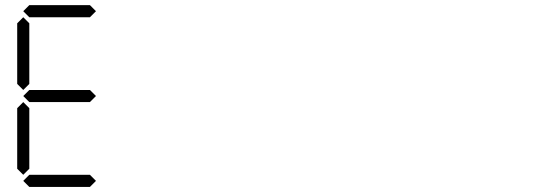

<svg xmlns="http://www.w3.org/2000/svg" viewBox="-20 -738 2193 758"><path d="M0 0ZM0 -23.9ZM0 -47.9ZM0 -71.8ZM0 -311ZM0 -335ZM0 -358.9ZM0 -382.8ZM0 -406.7ZM0 -646ZM0 -669.9ZM0 -693.8ZM0 -717.8ZM95.7 0 71.8 -23.9 95.7 -47.9H335L358.9 -23.9L335 0ZM95.7 -71.8 71.8 -47.9 47.9 -71.8V-311L71.8 -335L95.7 -311ZM382.8 0H358.9H335H358.9H382.8ZM95.7 -335 71.8 -358.9 95.7 -382.8H335L358.9 -358.9L335 -335ZM95.7 -406.7 71.8 -382.8 47.9 -406.7V-646L71.8 -669.9L95.7 -646ZM382.8 0H358.9H335H358.9H382.8ZM95.7 -669.9 71.8 -693.8 95.7 -717.8H335L358.9 -693.8L335 -669.9ZM430.7 0ZM861.3 0ZM1292 0ZM1722.7 0ZM2153.3 0Z"/></svg>

Font: RasterInfo
Style: Regular
Weight: 400
Version: Version 1.02